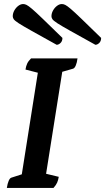

<svg xmlns="http://www.w3.org/2000/svg" viewBox="-20 -930 520 950"><path d="M13.8 0Q17.2 -21.9 22.9 -35.1Q28.5 -48.4 36.1 -50.9L104.7 -72.9L85.5 -52.4L169.6 -585.2L184.4 -565.7L106.1 -585.9Q108.6 -602.6 114.5 -615.4Q120.4 -628.1 133.6 -641H363.5Q360.6 -619.1 354.7 -605.6Q348.8 -592.1 341.3 -590.1L265 -568.1L290.3 -589.1L205.7 -55.2L186.8 -75.3L270.7 -55.1Q268.2 -38.9 262.8 -26.6Q257.4 -14.3 244.6 0ZM451.9 -708.4Q461.8 -708.4 471.1 -717.5Q480.4 -726.5 480.4 -742.4Q418.5 -802.9 383.2 -836.8Q348 -870.8 329.8 -886.2Q311.6 -901.5 302.9 -905.7Q294.2 -910 286.3 -910Q273.8 -910 261.9 -900.9Q249.9 -891.8 242.3 -877.9Q234.6 -864 234.6 -849.5Q234.6 -842.5 239.3 -835.2Q244 -828 263.8 -815Q283.7 -802.1 328.2 -777.2Q372.7 -752.3 451.9 -708.4ZM260.3 -708.4Q270.3 -708.4 279.6 -717.5Q288.9 -726.5 288.9 -742.4Q227 -802.9 191.7 -836.8Q156.5 -870.8 138.3 -886.2Q120.1 -901.5 111.4 -905.7Q102.7 -910 94.8 -910Q82.3 -910 70.3 -900.9Q58.4 -891.8 50.7 -877.9Q43.1 -864 43.1 -849.5Q43.1 -842.5 47.8 -835.2Q52.4 -828 72.3 -815Q92.1 -802.1 136.7 -777.2Q181.2 -752.3 260.3 -708.4Z"/></svg>

Font: Petrona
Style: Italic
Weight: 400
Italic angle: -9°
Designer: Ringo R. Seeber
Foundry: Ringo R. Seeber
Version: Version 2.001; ttfautohint (v1.8.3)